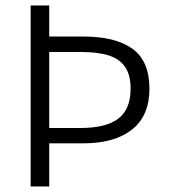

<svg xmlns="http://www.w3.org/2000/svg" viewBox="-20 -677 614 697"><path d="M158.7 -657.2V-544.4H283.2Q398.9 -544.4 460.7 -500Q522.5 -455.6 522.5 -355Q522.5 -256.3 459 -206.5Q395.5 -156.7 283.2 -156.7H158.7V0H91.3V-657.2ZM454.1 -355Q454.1 -404.8 434.3 -433.8Q414.6 -462.9 375 -475.6Q335.4 -488.3 272.5 -488.3H158.7V-212.4H272.5Q365.2 -212.4 409.7 -246.6Q454.1 -280.8 454.1 -355Z"/></svg>

Font: Varta
Style: Light
Weight: 300
Designer: Joana Correia, Viktoriya Grabowska, Eben Sorkin
Foundry: Sorkin Type
Version: Version 1.002; ttfautohint (v1.3) -l 8 -r 24 -G 200 -x 12 -H